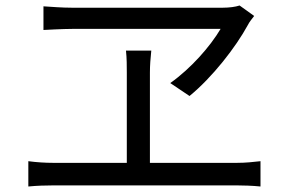

<svg xmlns="http://www.w3.org/2000/svg" viewBox="-20 -712 1040 698"><path d="M904 -654 851 -692C836 -687 813 -684 791 -684C699 -684 319 -684 240 -684C206 -684 169 -687 138 -689V-603C138 -603 208 -607 245 -607C312 -607 704 -607 782 -607C744 -543 675 -464 599 -410L669 -363C752 -431 837 -540 881 -621C887 -633 895 -642 904 -654ZM83 -126V-34C114 -37 145 -38 173 -38H842C862 -38 899 -37 927 -34V-126C900 -123 873 -120 842 -120H525V-448C525 -474 527 -499 530 -528H438C441 -500 441 -471 441 -448V-120H173C144 -120 113 -122 83 -126Z"/></svg>

Font: GenYoGothic2 TW R
Style: Regular
Weight: 400
Version: Version 2.100;PS 2.1;hotconv 16.6.51;makeotf.lib2.5.65220 DE